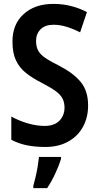

<svg xmlns="http://www.w3.org/2000/svg" viewBox="-20 -744 508 985"><path d="M432 -203Q432 -141 405.5 -93Q379 -45 329.5 -17.5Q280 10 212 10Q161 10 118.5 1.5Q76 -7 38 -27V-146Q78 -124 123 -111Q168 -98 209 -98Q259 -98 285 -125Q311 -152 311 -192Q311 -219 300.5 -239Q290 -259 264.5 -277.5Q239 -296 194 -319Q147 -343 113.5 -369.5Q80 -396 62 -434Q44 -472 44 -529Q43 -618 100.5 -671Q158 -724 254 -724Q303 -724 346.5 -712.5Q390 -701 426 -682L391 -578Q356 -596 321.5 -606.5Q287 -617 255 -617Q211 -617 188 -593.5Q165 -570 165 -534Q165 -505 175.5 -485Q186 -465 211.5 -447.5Q237 -430 283 -407Q357 -369 394.5 -323Q432 -277 432 -203ZM293 71Q282 107 263 147.5Q244 188 222 221H151V209Q156 191 162.5 164Q169 137 173.5 109Q178 81 180 61H293Z"/></svg>

Font: Noto Sans Lao Looped Condensed SemiBold
Style: Regular
Weight: 600
Width: 3
Designer: Mark Frömberg, Ben Mitchell
Foundry: The Fontpad Ltd
Version: Version 1.002; ttfautohint (v1.8.4.7-5d5b)